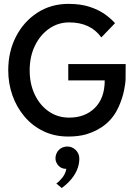

<svg xmlns="http://www.w3.org/2000/svg" viewBox="-20 -692 699 990"><path d="M332 12Q261 12 204 -15.5Q147 -43 106.5 -90.8Q66 -138.5 44.2 -200Q22.5 -261.5 22.5 -329.5Q22.5 -426 62.5 -503.5Q102.5 -581 172.8 -626.5Q243 -672 333 -672Q395 -672 440.8 -657.2Q486.5 -642.5 519 -619.8Q551.5 -597 573 -572.5L502.5 -499Q447 -576.5 337 -576.5Q280 -576.5 233.8 -544.5Q187.5 -512.5 160.2 -456.5Q133 -400.5 133 -329.5Q133 -259 159.5 -203.8Q186 -148.5 232 -117Q278 -85.5 336.5 -85.5Q419 -85.5 469.5 -136Q520 -186.5 520 -277.5H332V-361.5H628Q628 -283.5 627.5 -279.5Q627 -264 619.5 -225.5Q612 -187 592.5 -142.5Q545.5 -36 425 0.5Q384.5 12 332 12ZM298.5 277.5 270.5 254.5Q283.5 245.5 293 233.5Q317 209.5 322 178.5H319Q308.5 178.5 299 174.5Q289.5 170.5 282.2 163Q275 155.5 270.5 145.5Q266 135.5 266 124.5Q266 111.5 270.8 100.2Q275.5 89 283.8 80.8Q292 72.5 303.2 68Q314.5 63.5 327 63.5Q352.5 63.5 370.8 81.8Q389 100 389 126Q389 171.5 360.5 214.5Q338 248.5 298.5 277.5Z"/></svg>

Font: Lucymar Sans Medium
Style: Regular
Weight: 500
Foundry: The League of Moveable Type (original font) / Main changes by Cristiano Sobral with portions from Mirco Monsees
Version: Version 2.001;August 30, 2020;FontCreator 13.0.0.2681 64-bit